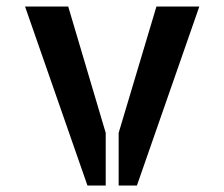

<svg xmlns="http://www.w3.org/2000/svg" viewBox="-20 -571 695 595"><path d="M57.6 -550.8H191.4L307.6 -159.2V3.9H251ZM464.8 -550.8H597.7L404.3 3.9H347.7V-159.2Z"/></svg>

Font: Allerta Stencil
Style: Regular
Weight: 400
Designer: Matt McInerney
Foundry: Matt McInerney
Version: Version 1.02